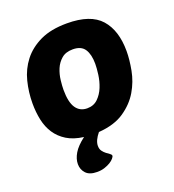

<svg xmlns="http://www.w3.org/2000/svg" viewBox="-137 -665 873 966"><g transform="rotate(-20 300.0 -182.5)"><path d="M565 -326Q565 -281 554.5 -225Q544 -169 514.5 -119Q485 -69 432 -33Q379 3 295 9Q281 26 273.5 42Q266 58 266 73Q266 90 274 101Q282 112 292 119.5Q302 127 310 132.5Q318 138 318 144Q318 149 310.5 158Q303 167 290 175Q277 183 259 189Q241 195 219 195Q178 195 159 174.5Q140 154 140 125Q140 97 157.5 67.5Q175 38 216 7Q162 0 126.5 -22Q91 -44 69.5 -76.5Q48 -109 39 -151Q30 -193 30 -240Q30 -300 44.5 -357.5Q59 -415 94 -460Q129 -505 186.5 -532.5Q244 -560 330 -560Q456 -560 510.5 -498.5Q565 -437 565 -326ZM313 -427Q275 -427 252.5 -407.5Q230 -388 218.5 -360.5Q207 -333 203.5 -302.5Q200 -272 200 -251Q200 -185 221 -154Q242 -123 281 -123Q316 -123 338.5 -145Q361 -167 373.5 -198Q386 -229 390.5 -263Q395 -297 395 -320Q395 -370 376.5 -398.5Q358 -427 313 -427Z"/></g></svg>

Font: PoetsenOne
Style: Regular
Weight: 400
Designer: Rodrigo Fuenzalida, Pablo Impallari
Foundry: Pablo Impallari, Rodrigo Fuenzalida
Version: Version 1.000; ttfautohint (v0.8) -G 200 -r 50